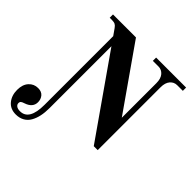

<svg xmlns="http://www.w3.org/2000/svg" viewBox="-304 -892 1313 1313"><g transform="rotate(45 352.5 -235.0)"><path d="M747.1 -711.9V-680.2H692.9Q662.1 -680.2 642.1 -656.7Q622.1 -633.3 622.1 -589.8V18.1H584L186 -550.8V47.9Q186 90.3 178.7 124.5Q171.4 158.7 156.2 185.5Q141.1 212.4 114.7 227.3Q88.4 242.2 53.2 242.2Q0.5 242.2 -29.3 206.3Q-59.1 170.4 -59.1 116.2Q-59.1 64.5 -32.5 35.2Q-5.9 5.9 34.2 5.9Q67.9 5.9 85 26.1Q102.1 46.4 102.1 75.2Q102.1 126 41 146Q26.4 150.4 18.8 156.2Q11.2 162.1 11.2 173.8Q11.2 188 23.4 197Q35.6 206.1 58.1 206.1Q146 206.1 146 56.2V-607.9L113.8 -653.8Q103.5 -668.9 92.3 -674.6Q81.1 -680.2 58.1 -680.2H40V-711.9H262.2L582 -254.9V-589.8Q582 -633.3 562 -656.7Q542 -680.2 511.2 -680.2H457V-711.9Z"/></g></svg>

Font: Flanker Steampunk
Style: Bold
Weight: 700
Designer: Alexey Kryukov, Leonardo Di Lena
Foundry: Alexey Kryukov, Leonardo Di Lena
Version: 1.210